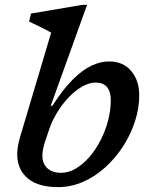

<svg xmlns="http://www.w3.org/2000/svg" viewBox="-20 -755 614 786"><path d="M163 -171Q158.5 -156 156 -142.8Q153.5 -129.5 153.5 -118.5Q153.5 -85 174 -66.2Q194.5 -47.5 230.5 -47.5Q260.5 -47.5 290 -64.8Q319.5 -82 345.5 -111.8Q371.5 -141.5 391.2 -179.8Q411 -218 422.2 -260.5Q433.5 -303 433.5 -345.5Q433.5 -380.5 417.8 -398.8Q402 -417 371.5 -417Q351.5 -417 329.2 -407Q307 -397 284.8 -378.5Q262.5 -360 242.2 -334.8Q222 -309.5 205.5 -279.8Q189 -250 178.5 -217ZM189.5 -621.5Q180 -627 164.2 -635Q148.5 -643 131 -651.5Q113.5 -660 99 -666.5L107 -699.5L316 -735H336.5L187 -320L195.5 -323.5Q238.5 -390.5 278.5 -430Q318.5 -469.5 355.2 -486.5Q392 -503.5 425.5 -503.5Q485 -503.5 517.5 -464Q550 -424.5 550 -365.5Q550 -311.5 532.5 -257.8Q515 -204 483.8 -155.8Q452.5 -107.5 410.8 -69.8Q369 -32 319.8 -10.5Q270.5 11 217.5 11Q136 11 93.2 -25.2Q50.5 -61.5 50.5 -123Q50.5 -138 53.2 -155Q56 -172 61 -190Z"/></svg>

Font: Newsreader 9pt Medium
Style: Italic
Weight: 500
Italic angle: -17°
Designer: Hugues Gentile
Foundry: Production Type
Version: Version 1.003